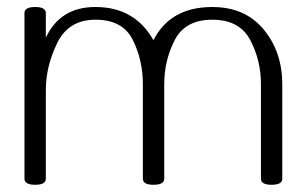

<svg xmlns="http://www.w3.org/2000/svg" viewBox="-20 -508 863 540"><path d="M743.7 11.7Q713.9 11.7 713.9 -5.4V-271Q713.9 -338.9 683.6 -395.8Q653.3 -452.6 577.1 -452.6Q501 -452.6 471.4 -395.3Q441.9 -337.9 441.9 -271V-5.4Q441.9 11.7 411.6 11.7Q381.8 11.7 381.8 -5.4V-271Q381.8 -338.9 353.5 -395.8Q325.2 -452.6 248.5 -452.6Q172.9 -452.6 140.9 -387Q108.9 -321.3 108.9 -254.4V-5.4Q108.9 11.7 79.1 11.7Q48.8 11.7 48.8 -5.4V-471.2Q48.8 -488.3 79.1 -488.3Q108.9 -488.3 108.9 -471.2V-401.9Q148.9 -488.3 248.5 -488.3Q358.9 -488.3 411.6 -395Q459 -488.3 577.1 -488.3Q669.4 -488.3 721.7 -425Q773.9 -361.8 773.9 -271V-5.4Q773.9 11.7 743.7 11.7Z"/></svg>

Font: Gayathri Thin
Style: Regular
Weight: 100
Designer: Binoy Dominic <binoy.domenic@gmail.com>
Foundry: SMC
Version: Version 1.000